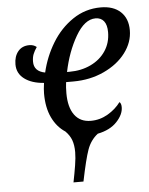

<svg xmlns="http://www.w3.org/2000/svg" viewBox="-54 -590 654 844"><g transform="rotate(-5 273.5 -168.0)"><path d="M242 -232Q239 -210 239 -183Q239 -121 264 -87Q289 -53 336 -53Q376 -53 411 -73.5Q446 -94 468 -124Q476 -118 476 -101Q476 -69 446 -37Q416 -5 361 6Q329 31 314.5 71.5Q300 112 280 210H236Q244 170 249.5 136Q255 102 255 78Q255 47 247 25Q239 3 220 -16Q183 -40 162 -84Q141 -128 141 -190Q141 -209 145 -237Q91 -241 59 -265Q27 -289 27 -329Q27 -364 45 -386Q63 -408 95 -408Q114 -408 127 -397Q116 -381 110.5 -367Q105 -353 105 -334Q105 -291 154 -282Q170 -351 206.5 -411Q243 -471 298.5 -508.5Q354 -546 422 -546Q478 -546 509.5 -516.5Q541 -487 541 -435Q541 -382 506 -335.5Q471 -289 409.5 -260.5Q348 -232 274 -232ZM250 -276H261Q313 -276 355 -296Q397 -316 421 -352Q445 -388 445 -435Q445 -467 432 -483.5Q419 -500 395 -500Q347 -500 307.5 -432Q268 -364 250 -276Z"/></g></svg>

Font: Noto Serif Narrow
Style: Italic
Weight: 400
Width: 4
Italic angle: -12°
Designer: Monotype Design Team
Foundry: Monotype Imaging Inc.
Version: Version 1.001